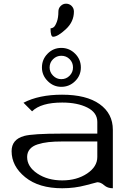

<svg xmlns="http://www.w3.org/2000/svg" viewBox="-20 -1006 706 1026"><path d="M375 -944.3Q375 -889.6 331.5 -849.6Q288.1 -809.6 263.7 -809.6Q250 -809.6 250 -854.5Q258.8 -854.5 267.1 -860.8Q275.4 -867.2 283.7 -889.2Q292 -911.1 292 -944.3Q292 -961.9 304.2 -974.1Q316.4 -986.3 333 -986.3Q350.6 -986.3 362.8 -974.1Q375 -961.9 375 -944.3ZM245.1 -645.5Q245.1 -620.1 263.7 -601.6Q282.2 -583 307.6 -583Q334 -583 352.1 -601.6Q370.1 -620.1 370.1 -645.5Q370.1 -671.9 352.1 -689.9Q334 -708 307.6 -708Q282.2 -708 263.7 -689.9Q245.1 -671.9 245.1 -645.5ZM204.1 -645.5Q204.1 -688.5 234.4 -719.2Q264.6 -750 307.6 -750Q350.6 -750 381.3 -719.2Q412.1 -688.5 412.1 -645.5Q412.1 -602.5 381.3 -572.3Q350.6 -542 307.6 -542Q265.6 -542 234.9 -572.8Q204.1 -603.5 204.1 -645.5ZM583 0Q554.7 0 536.6 -16.1Q518.6 -32.2 500 -32.2Q498 -32.2 438.5 -16.1Q378.9 0 312.5 0Q187.5 0 114.7 -59.1Q42 -118.2 42 -198.2Q42 -260.7 108.4 -279.3Q154.3 -292 312.5 -292H500V-354.5Q500 -404.3 446.8 -431.2Q393.6 -458 312.5 -458Q199.2 -458 151.4 -411.1L105.5 -457Q188.5 -500 311.5 -500Q441.4 -500 512.2 -449.7Q583 -399.4 583 -312.5ZM500 -250H312.5Q270.5 -250 239.3 -246.6Q208 -243.2 180.7 -234.4Q153.3 -225.6 139.2 -208.5Q125 -191.4 125 -167Q125 -115.2 179.7 -78.6Q234.4 -42 312.5 -42Q390.6 -42 445.3 -78.6Q500 -115.2 500 -167Z"/></svg>

Font: okolaks
Style: Regular
Weight: 500
Version: Version 000.6.0